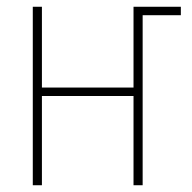

<svg xmlns="http://www.w3.org/2000/svg" viewBox="-20 -548 569 568"><path d="M104 0V-264H375V0H402V-503H515V-528H375V-289H104V-528H77V0Z"/></svg>

Font: Noto Sans Display SemiCondensed Thin
Style: Regular
Weight: 250
Width: 4
Designer: Monotype Design team
Foundry: Monotype Imaging Inc.
Version: 1.000